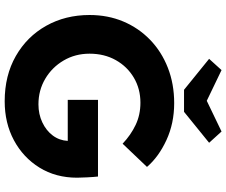

<svg xmlns="http://www.w3.org/2000/svg" viewBox="-93 -862 965 819"><g transform="rotate(90 389.5 -452.5)"><path d="M412 10Q302 10 219 -37.5Q136 -85 90 -167Q44 -249 44 -352Q44 -430 71.5 -495.5Q99 -561 149.5 -610Q200 -659 269 -686Q338 -713 420 -713Q506 -713 577.5 -680Q649 -647 692 -597L593 -493Q556 -528 513 -548.5Q470 -569 418 -569Q359 -569 311.5 -541Q264 -513 236.5 -464Q209 -415 209 -352Q209 -291 238 -241.5Q267 -192 316 -163Q365 -134 425 -134Q467 -134 502 -150.5Q537 -167 558 -195Q579 -223 581 -259H406V-388H733Q735 -371 736.5 -342Q738 -313 738 -299Q738 -208 695 -138.5Q652 -69 578.5 -29.5Q505 10 412 10ZM363 -755 231 -862 279 -915 410 -852 541 -915 589 -862 457 -755Z"/></g></svg>

Font: Readex Pro bold
Style: Bold
Weight: 700
Designer: Bonnie Shaver-Troup, Thomas Jockin
Foundry: Lexend
Version: Version 1.200; ttfautohint (v1.8.3)